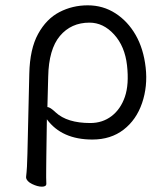

<svg xmlns="http://www.w3.org/2000/svg" viewBox="-20 -506 618 721"><path d="M327 18Q212 18 156 -58L154 79Q154 88 153.5 126.5Q153 165 154 184Q154 195 137.5 195Q121 195 100.5 185Q80 175 78 161V158Q82 125 83 71L90 -229Q92 -322 123 -378.5Q154 -435 203 -460.5Q252 -486 309.5 -486Q367 -486 413.5 -456Q460 -426 489.5 -374.5Q519 -323 527 -252.5Q535 -182 513.5 -119Q492 -56 444 -19Q396 18 327 18ZM158 -104Q168 -104 189 -84Q232 -44 319 -44Q365 -44 399 -70Q433 -96 449 -142.5Q465 -189 457 -260.5Q449 -332 408.5 -376.5Q368 -421 316 -421Q247 -421 205 -371Q163 -321 161 -218Z"/></svg>

Font: LXGW WenKai
Style: Regular
Weight: 400
Designer: LXGW / Fontworks Inc.
Foundry: LXGW / Fontworks Inc.
Version: Version 1.520; June 14, 2025